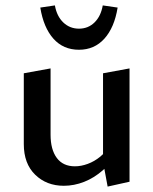

<svg xmlns="http://www.w3.org/2000/svg" viewBox="-20 -681 567 710"><path d="M216 6Q152 6 110 -35Q68 -76 68 -148V-410L167 -428V-183Q167 -128 190 -97Q213 -66 257 -66Q280 -66 304.5 -75Q329 -84 350.5 -101.5Q372 -119 386 -146L418 -122Q393 -80 360.5 -51.5Q328 -23 291 -8.5Q254 6 216 6ZM378 9 361 -83V-410L459 -428V-9ZM272 -497Q214 -497 177.5 -538Q141 -579 129 -653L183 -661Q190 -621 214 -598Q238 -575 272 -575Q306 -575 329.5 -598Q353 -621 360 -661L415 -653Q403 -579 366 -538Q329 -497 272 -497Z"/></svg>

Font: Ysabeau SemiBold
Style: Regular
Weight: 600
Designer: Christian Thalmann (Catharsis Fonts)
Version: Version 2.000;gftools[0.9.27.dev2+g8671c4b]